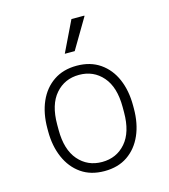

<svg xmlns="http://www.w3.org/2000/svg" viewBox="-112 -836 824 935"><g transform="rotate(-15 300.0 -368.5)"><path d="M300 10Q231 10 183 -23.5Q135 -57 109.5 -115.5Q84 -174 84 -248V-263Q84 -339 109.5 -397Q135 -455 183.5 -488Q232 -521 300 -521Q369 -521 417.5 -487.5Q466 -454 491 -396Q516 -338 516 -263V-248Q516 -172 490.5 -114Q465 -56 417 -23Q369 10 300 10ZM300 -36Q373 -36 419 -89Q465 -142 465 -242V-269Q465 -369 419 -422Q373 -475 300 -475Q227 -475 181 -422Q135 -369 135 -269V-242Q135 -142 181 -89Q227 -36 300 -36ZM260 -592 335 -747H400V-744L310 -592Z"/></g></svg>

Font: Chivo Mono Thin
Style: Regular
Weight: 250
Designer: Hector Gatti
Foundry: Omnibus-Type
Version: Version 1.008